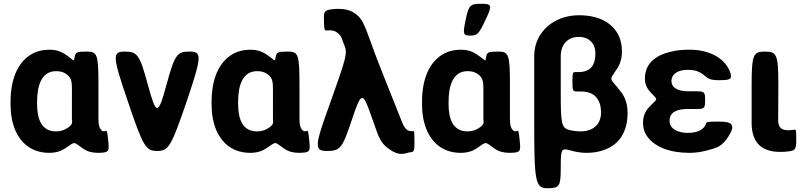

<svg xmlns="http://www.w3.org/2000/svg" viewBox="-20 -802 4282 1020"><path d="M243 -538C209 -538 179 -531 154 -518C74 -475 36 -382 36 -260V-250C36 -212 40 -177 49 -145C73 -59 134 10 242 10C276 10 304 1 325 -13C384 -53 367 -50 422 -12C442 2 468 10 500 10C513 10 523 9 533 8C559 3 560 -7 555 -55C550 -103 548 -108 544 -107C539 -106 521 -96 509 -126C504 -138 503 -155 503 -171V-350C503 -512 497 -528 442 -528C387 -528 381 -525 376 -497C371 -468 376 -482 321 -517C300 -530 275 -538 243 -538ZM362 -272V-171C362 -168 362 -164 363 -161C363 -152 368 -138 330 -117C316 -109 299 -104 277 -104C199 -104 177 -172 177 -250V-260C177 -341 197 -424 278 -424C300 -424 317 -419 330 -410C367 -385 362 -364 362 -272Z M766 -350C722 -512 710 -528 643 -528C576 -528 577 -504 659 -264C740 -24 754 0 815 0C876 0 890 -24 972 -264C1053 -504 1054 -528 987 -528C920 -528 908 -512 864 -350C820 -188 810 -188 766 -350Z M1311 -538C1277 -538 1247 -531 1222 -518C1142 -475 1104 -382 1104 -260V-250C1104 -212 1108 -177 1117 -145C1141 -59 1202 10 1310 10C1344 10 1372 1 1393 -13C1452 -53 1435 -50 1490 -12C1510 2 1536 10 1568 10C1581 10 1591 9 1601 8C1627 3 1628 -7 1623 -55C1618 -103 1616 -108 1612 -107C1607 -106 1589 -96 1577 -126C1572 -138 1571 -155 1571 -171V-350C1571 -512 1565 -528 1510 -528C1455 -528 1449 -525 1444 -497C1439 -468 1444 -482 1389 -517C1368 -530 1343 -538 1311 -538ZM1430 -272V-171C1430 -168 1430 -164 1431 -161C1431 -152 1436 -138 1398 -117C1384 -109 1367 -104 1345 -104C1267 -104 1245 -172 1245 -250V-260C1245 -341 1265 -424 1346 -424C1368 -424 1385 -419 1398 -410C1435 -385 1430 -364 1430 -272Z M1701 -692C1702 -644 1703 -639 1716 -640C1720 -641 1725 -641 1730 -641C1748 -641 1761 -637 1771 -629C1799 -608 1795 -593 1811 -557C1826 -520 1819 -492 1735 -258C1650 -24 1648 0 1718 0C1787 0 1799 -15 1848 -162C1897 -309 1906 -314 1943 -212L1983 -100C1994 -68 2009 -41 2032 -22C2103 37 2132 10 2159 7C2180 6 2182 0 2182 -51C2181 -101 2181 -106 2177 -106C2174 -105 2173 -105 2169 -105H2165C2135 -105 2123 -136 2114 -158L2012 -414C1919 -646 1922 -692 1864 -732C1842 -747 1815 -755 1778 -755C1764 -755 1750 -754 1737 -752C1702 -746 1699 -739 1701 -692Z M2429 -538C2395 -538 2365 -531 2340 -518C2260 -475 2222 -382 2222 -260V-250C2222 -212 2226 -177 2235 -146C2259 -59 2320 10 2428 10C2462 10 2490 1 2511 -13C2570 -53 2553 -50 2608 -12C2628 2 2654 10 2686 10C2699 10 2709 9 2719 8C2745 3 2746 -7 2741 -55C2736 -103 2734 -108 2730 -107C2725 -106 2707 -96 2695 -126C2690 -138 2689 -155 2689 -171V-350C2689 -512 2683 -528 2628 -528C2573 -528 2567 -525 2562 -497C2557 -468 2562 -482 2507 -517C2486 -530 2461 -538 2429 -538ZM2548 -272V-171C2548 -168 2548 -164 2549 -161C2549 -152 2554 -138 2516 -117C2502 -109 2485 -104 2463 -104C2385 -104 2363 -172 2363 -250V-260C2363 -341 2383 -424 2464 -424C2486 -424 2503 -419 2516 -410C2553 -385 2548 -364 2548 -272ZM2454 -698C2438 -621 2440 -613 2478 -613C2516 -613 2524 -621 2560 -698C2596 -774 2594 -782 2536 -782C2478 -782 2470 -774 2454 -698Z M3097 10C3130 10 3161 5 3188 -5C3266 -32 3314 -97 3314 -202C3314 -249 3301 -286 3279 -314C3219 -393 3212 -368 3257 -435C3274 -460 3284 -491 3284 -528C3284 -559 3279 -586 3268 -610C3235 -682 3160 -721 3055 -721C2985 -721 2927 -696 2888 -661C2849 -627 2818 -574 2818 -504V-153C2818 166 2824 198 2889 198C2953 198 2959 188 2959 86C2959 -17 2962 -17 3021 0C3045 6 3070 10 3097 10ZM3173 -204C3173 -140 3129 -104 3065 -104C3043 -104 3023 -107 3005 -111C2961 -123 2959 -149 2959 -318V-504C2959 -565 2995 -606 3055 -606C3109 -606 3143 -572 3143 -518C3143 -455 3117 -419 3053 -419H3037C3022 -419 3021 -414 3021 -368C3021 -321 3023 -316 3045 -316H3068C3138 -316 3173 -274 3173 -204Z M3635 -223H3681C3722 -223 3726 -227 3726 -270C3726 -313 3722 -317 3681 -317H3635C3588 -317 3547 -332 3547 -373C3547 -380 3549 -387 3552 -394C3564 -419 3595 -431 3634 -431C3655 -431 3678 -428 3695 -419C3737 -398 3730 -376 3795 -376C3859 -376 3869 -380 3861 -412C3858 -423 3853 -434 3847 -444C3811 -503 3737 -538 3642 -538C3607 -538 3575 -535 3546 -528C3472 -511 3406 -471 3406 -384C3406 -356 3417 -332 3434 -314C3480 -264 3476 -285 3425 -229C3407 -209 3396 -183 3396 -149C3396 -124 3402 -101 3415 -82C3455 -21 3540 10 3642 10C3672 10 3702 6 3729 -1C3796 -18 3816 -25 3851 -79C3890 -140 3867 -156 3803 -156C3738 -156 3733 -155 3730 -144C3729 -141 3728 -137 3726 -134C3710 -108 3676 -96 3634 -96C3587 -96 3537 -114 3537 -160C3537 -210 3582 -223 3635 -223Z M4125 5C4142 5 4157 4 4171 2C4207 -3 4210 -12 4210 -61C4210 -109 4209 -114 4201 -113L4193 -112L4169 -110C4130 -110 4114 -125 4114 -165L4115 -347C4115 -511 4108 -528 4044 -528C3980 -528 3973 -511 3973 -339V-150C3973 -47 4023 5 4125 5Z"/></svg>

Font: Asimov Print
Style: A
Weight: 500
Designer: Google
Version: Version 2.000980: 2014